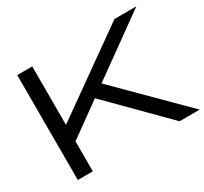

<svg xmlns="http://www.w3.org/2000/svg" viewBox="-142 -905 1182 1110"><g transform="rotate(-30 449.0 -350.0)"><path d="M897.9 0H763.2L405.8 -359.9L184.1 -200.2V0H84V-700.2H184.1V-310.1L732.9 -700.2H878.9L481.9 -415Z"/></g></svg>

Font: Bruno Ace SC
Style: Regular
Weight: 400
Designer: Astigmatic (AOETI)
Foundry: Astigmatic (AOETI)
Version: Version 1.000